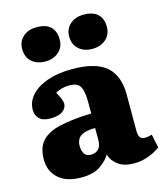

<svg xmlns="http://www.w3.org/2000/svg" viewBox="-117 -868 837 971"><g transform="rotate(-15 301.5 -382.5)"><path d="M190 14Q112 14 70 -23.5Q28 -61 28 -123Q28 -186 60 -220Q92 -254 157 -268.5Q222 -283 320 -286V-350Q320 -402 306 -427Q292 -452 249 -452Q230 -452 210 -447Q190 -442 176 -433Q201 -390 201 -370Q201 -347 179.5 -331Q158 -315 114 -315Q76 -315 57.5 -333Q39 -351 39 -380Q39 -422 69 -455.5Q99 -489 154 -508.5Q209 -528 284 -528Q406 -528 462 -480Q518 -432 518 -332V-142Q518 -119 525.5 -108Q533 -97 552 -97Q562 -97 570.5 -99Q579 -101 588 -103L603 -33Q582 -16 545 -1Q508 14 465 14Q413 14 382 -9Q351 -32 342 -65Q326 -37 289.5 -11.5Q253 14 190 14ZM265 -85Q291 -85 305.5 -100.5Q320 -116 320 -145V-210Q269 -210 245 -194Q221 -178 221 -142Q221 -118 231 -101.5Q241 -85 265 -85ZM411 -600Q368 -600 340.5 -624Q313 -648 313 -691Q313 -730 340.5 -754.5Q368 -779 411 -779Q462 -779 486 -755Q510 -731 510 -690Q510 -649 482 -624.5Q454 -600 411 -600ZM165 -600Q121 -600 94 -624Q67 -648 67 -691Q67 -730 94 -754.5Q121 -779 165 -779Q216 -779 239.5 -755Q263 -731 263 -690Q263 -649 235.5 -624.5Q208 -600 165 -600Z"/></g></svg>

Font: Literata 12pt ExtraBold
Style: Regular
Weight: 800
Designer: Latin by Veronika Burian and Jose Scaglione. Greek by Irene Vlachou. Cyrillic by Vera Evstafieva.
Foundry: TypeTogether
Version: Version 3.002